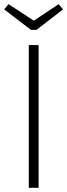

<svg xmlns="http://www.w3.org/2000/svg" viewBox="-23 -900 322 920"><path d="M258 -880 139 -801 18 -880 -3 -855 125 -757H152L279 -855ZM162 -684H115V0H162Z"/></svg>

Font: Fira Sans ExtraLight
Style: Regular
Weight: 200
Designer: bBox Type GmbH & Carrois Corporate GbR & Edenspiekermann AG
Foundry: bBox Type GmbH & Carrois Corporate GbR & Edenspiekermann AG
Version: Version 4.300;PS 004.300;hotconv 1.0.88;makeotf.lib2.5.64775